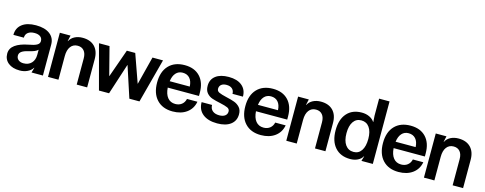

<svg xmlns="http://www.w3.org/2000/svg" viewBox="-28 -1454 5512 2184"><g transform="rotate(15 2727.5 -361.5)"><path d="M20 -137Q20 -199 74.5 -238.5Q129 -278 229 -297Q293 -308 323.5 -325Q354 -342 354 -372Q354 -406 329.5 -424.5Q305 -443 261 -443Q212 -443 184 -421Q156 -399 156 -360H33Q33 -441 91.5 -486.5Q150 -532 255 -532Q360 -532 418.5 -487.5Q477 -443 477 -364V0H343L360 -59H357Q337 -26 296 -6.5Q255 13 206 13Q120 13 70 -27.5Q20 -68 20 -137ZM226 -77Q285 -77 319.5 -113.5Q354 -150 354 -211V-271Q338 -255 313.5 -245Q289 -235 247 -225Q194 -213 168.5 -194.5Q143 -176 143 -147Q143 -115 166 -96Q189 -77 226 -77Z M537 0V-520H663L648 -452H651Q670 -490 710.5 -511Q751 -532 804 -532Q896 -532 947 -479.5Q998 -427 998 -333V0H875V-308Q875 -366 848 -398Q821 -430 773 -430Q720 -430 690 -390Q660 -350 660 -278V0Z M1122 -520 1207 -190H1209L1326 -520H1425L1542 -190H1544L1628 -520H1752L1614 0H1495L1376 -364H1374L1256 0H1137L998 -520Z M2006 13Q1887 13 1819.5 -59.5Q1752 -132 1752 -261Q1752 -389 1819.5 -460.5Q1887 -532 2007 -532Q2122 -532 2187 -463Q2252 -394 2252 -271V-235H1884Q1889 -160 1922.5 -118.5Q1956 -77 2014 -77Q2058 -77 2088.5 -100.5Q2119 -124 2129 -167H2252Q2236 -82 2170.5 -34.5Q2105 13 2006 13ZM2123 -311Q2120 -374 2089.5 -408.5Q2059 -443 2006 -443Q1957 -443 1926 -408.5Q1895 -374 1887 -311Z M2737 -357H2614Q2614 -395 2590 -416.5Q2566 -438 2523 -438Q2484 -438 2462 -420Q2440 -402 2440 -371Q2440 -343 2468 -330Q2496 -317 2557 -303Q2616 -290 2654 -276Q2692 -262 2719 -232Q2746 -202 2746 -151Q2746 -74 2689 -30.5Q2632 13 2531 13Q2422 13 2360.5 -36.5Q2299 -86 2299 -175H2422Q2422 -131 2451 -106.5Q2480 -82 2531 -82Q2574 -82 2598.5 -100.5Q2623 -119 2623 -151Q2623 -180 2595 -193Q2567 -206 2507 -219Q2448 -231 2409.5 -244Q2371 -257 2344 -288Q2317 -319 2317 -373Q2317 -448 2372 -490Q2427 -532 2525 -532Q2625 -532 2681 -485.5Q2737 -439 2737 -357Z M3045 13Q2926 13 2858.5 -59.5Q2791 -132 2791 -261Q2791 -389 2858.5 -460.5Q2926 -532 3046 -532Q3161 -532 3226 -463Q3291 -394 3291 -271V-235H2923Q2928 -160 2961.5 -118.5Q2995 -77 3053 -77Q3097 -77 3127.5 -100.5Q3158 -124 3168 -167H3291Q3275 -82 3209.5 -34.5Q3144 13 3045 13ZM3162 -311Q3159 -374 3128.5 -408.5Q3098 -443 3045 -443Q2996 -443 2965 -408.5Q2934 -374 2926 -311Z M3343 0V-520H3469L3454 -452H3457Q3476 -490 3516.5 -511Q3557 -532 3610 -532Q3702 -532 3753 -479.5Q3804 -427 3804 -333V0H3681V-308Q3681 -366 3654 -398Q3627 -430 3579 -430Q3526 -430 3496 -390Q3466 -350 3466 -278V0Z M3854 -261Q3854 -389 3917 -460.5Q3980 -532 4092 -532Q4141 -532 4180.5 -513.5Q4220 -495 4242 -462H4244L4239 -535V-736H4362V0H4228L4245 -58H4242Q4224 -25 4185.5 -6Q4147 13 4097 13Q3983 13 3918.5 -59.5Q3854 -132 3854 -261ZM4114 -75Q4173 -75 4206 -124Q4239 -173 4239 -261Q4239 -348 4204.5 -396.5Q4170 -445 4109 -445Q4049 -445 4015.5 -396.5Q3982 -348 3982 -261Q3982 -173 4017 -124Q4052 -75 4114 -75Z M4666 13Q4547 13 4479.5 -59.5Q4412 -132 4412 -261Q4412 -389 4479.5 -460.5Q4547 -532 4667 -532Q4782 -532 4847 -463Q4912 -394 4912 -271V-235H4544Q4549 -160 4582.5 -118.5Q4616 -77 4674 -77Q4718 -77 4748.5 -100.5Q4779 -124 4789 -167H4912Q4896 -82 4830.5 -34.5Q4765 13 4666 13ZM4783 -311Q4780 -374 4749.5 -408.5Q4719 -443 4666 -443Q4617 -443 4586 -408.5Q4555 -374 4547 -311Z M4964 0V-520H5090L5075 -452H5078Q5097 -490 5137.5 -511Q5178 -532 5231 -532Q5323 -532 5374 -479.5Q5425 -427 5425 -333V0H5302V-308Q5302 -366 5275 -398Q5248 -430 5200 -430Q5147 -430 5117 -390Q5087 -350 5087 -278V0Z"/></g></svg>

Font: Non Bureau Medium
Style: Regular
Weight: 500
Designer: Jona Saucedo
Foundry: Non Foundry
Version: Version 1.000; ttfautohint (v1.8.4)